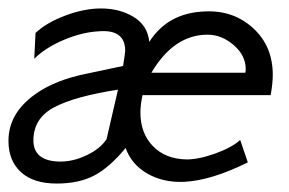

<svg xmlns="http://www.w3.org/2000/svg" viewBox="-23 -422 684 454"><path d="M617 -197H314Q309 -174 309 -156Q309 -107 338.5 -76.5Q368 -46 418 -45Q447 -45 486 -59Q525 -73 545 -91L563 -38Q476 5 412 8Q363 10 325.5 -11.5Q288 -33 274 -72Q235 -25 199 -6.5Q163 12 111 12Q56 12 26.5 -15Q-3 -42 -3 -89Q-3 -154 60 -199Q107 -233 183 -248L268 -266Q273 -297 273 -302Q273 -353 211 -348Q171 -346 127.5 -327.5Q84 -309 58 -283L61 -344Q86 -368 131 -385Q176 -402 216 -402Q260 -402 293 -382Q326 -362 330 -323Q374 -392 462 -395Q529 -398 575.5 -355.5Q622 -313 622 -245Q622 -225 617 -197ZM335 -250H557Q558 -253 558 -259Q558 -291 529.5 -315.5Q501 -340 468 -340Q388 -340 335 -250ZM229 -93 256 -210Q153 -194 104.5 -168Q56 -142 56 -90Q56 -42 116 -40Q148 -39 181 -54.5Q214 -70 229 -93Z"/></svg>

Font: GFS Neohellenic Rg
Style: Italic
Weight: 400
Italic angle: -12°
Designer: Takis Katsoulidis and George D. Matthiopoulos
Foundry: Takis Katsoulidis and George D. Matthiopoulos
Version: Version 1.0